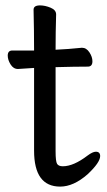

<svg xmlns="http://www.w3.org/2000/svg" viewBox="-20 -671 400 715"><path d="M204.1 23.9Q106.9 23.9 106.9 -109.9V-418L46.9 -414.1Q29.8 -414.1 19.3 -431.2Q8.8 -448.2 8.8 -463.9Q8.8 -482.9 25.9 -482.9H106.9Q106.9 -556.2 105 -634.8Q105 -650.9 128.9 -650.9Q147.9 -650.9 168.5 -642.3Q189 -633.8 189 -617.2Q187 -551.8 187 -485.8Q232.9 -487.8 285.2 -493.2Q301.8 -493.2 313 -476.1Q324.2 -459 324.2 -442.9Q324.2 -422.9 307.1 -422.9Q258.8 -422.9 187 -420.9V-107.9Q187 -69.8 192.6 -60.8Q198.2 -51.8 213.9 -51.8Q253.9 -51.8 306.2 -91.8Q325.2 -106 336.9 -106Q353 -106 353 -89.8Q353 -65.9 306.2 -22Q253.9 23.9 204.1 23.9Z"/></svg>

Font: LXGW WenKai Screen
Style: Regular
Weight: 400
Designer: LXGW / Fontworks Inc.
Foundry: LXGW / Fontworks Inc.
Version: Version 1.510;January 18,2025